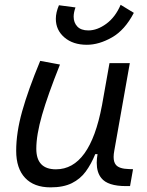

<svg xmlns="http://www.w3.org/2000/svg" viewBox="-20 -786 626 816"><path d="M194.8 10.3Q124.5 10.3 86.7 -30Q48.8 -70.3 48.8 -145Q48.8 -222.2 74.2 -313Q99.6 -403.8 150.9 -527.3L234.9 -511.7Q183.1 -382.3 158.7 -297.4Q134.3 -212.4 134.3 -153.8Q134.3 -66.4 217.8 -66.4Q362.3 -66.4 413.1 -336.9V-336.4L445.3 -517.6H531.7L465.8 -146Q462.9 -130.9 462.9 -119.1Q462.9 -97.2 472.2 -85.9Q485.8 -68.4 528.8 -67.4L545.4 -66.9L532.7 4.9H515.6Q437.5 4.9 410.6 -29.3Q391.1 -53.2 391.1 -94.2Q391.1 -111.3 394.5 -130.9H384.8Q367.7 -88.9 344.5 -57.1Q321.3 -25.4 285.4 -7.6Q249.5 10.3 194.8 10.3ZM349.1 -595.7Q290 -595.7 253.7 -627Q217.3 -658.2 217.3 -706.1Q217.3 -732.9 230.5 -763.7L300.8 -754.4Q293 -732.4 293 -715.3Q293 -689.9 308.6 -673.3Q324.2 -656.7 355.5 -656.7Q393.1 -656.7 431.6 -684.8Q470.2 -712.9 492.7 -765.6L548.8 -731.4Q510.7 -658.2 455.8 -627Q400.9 -595.7 349.1 -595.7Z"/></svg>

Font: CaskaydiaCove NFP SemiLight
Style: Italic
Weight: 350
Italic angle: -10°
Designer: Aaron Bell
Foundry: Saja Typeworks
Version: Version 2111.001; VTT 6.35;Nerd Fonts 3.1.1